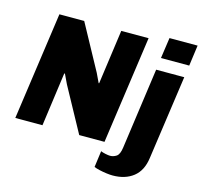

<svg xmlns="http://www.w3.org/2000/svg" viewBox="-125 -857 1240 1181"><g transform="rotate(15 495.0 -266.5)"><path d="M22 0 119 -686H277L434 -398L462 -339L465 -340L513 -686H687L590 0H429L275 -282L246 -343L242 -342L195 0ZM691 187Q675 187 652 184Q629 181 607 176Q585 171 571 165L585 61Q596 66 615 70Q634 74 645 74Q666 74 685 61.5Q704 49 710 5L782 -511H961L885 24Q874 106 822.5 146.5Q771 187 691 187ZM792 -588 811 -720H990L972 -588Z"/></g></svg>

Font: Chivo Medium ExtraBold
Style: Italic
Weight: 800
Italic angle: -8.05°
Version: Version 2.002